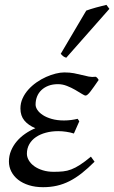

<svg xmlns="http://www.w3.org/2000/svg" viewBox="-20 -758 475 798"><path d="M390.1 -425.8Q368.2 -393.6 355.5 -377.2Q342.8 -360.8 335.9 -360.8Q331.1 -360.8 319.6 -368.2Q308.1 -375.5 292.5 -384.5Q276.9 -393.6 258.3 -400.9Q239.7 -408.2 221.2 -408.2Q198.7 -408.2 181.4 -401.6Q164.1 -395 152.1 -383.5Q140.1 -372.1 134 -356.7Q127.9 -341.3 127.9 -323.2Q127.9 -312.5 135.5 -301Q143.1 -289.6 158 -279.8Q172.9 -270 195.1 -263.7Q217.3 -257.3 246.1 -257.3Q261.7 -257.3 276.1 -259.3Q290.5 -261.2 302.7 -264.2L309.6 -253.9L287.1 -203.1Q272 -208 254.9 -210.4Q237.8 -212.9 222.2 -212.9Q194.3 -212.9 170.7 -206.5Q147 -200.2 129.4 -188.2Q111.8 -176.3 101.8 -158.7Q91.8 -141.1 91.8 -119.1Q91.8 -105 99.9 -91.3Q107.9 -77.6 122.6 -67.1Q137.2 -56.6 157.7 -50.3Q178.2 -43.9 203.1 -43.9Q225.1 -43.9 242.2 -45.7Q259.3 -47.4 276.4 -54Q293.5 -60.5 312.7 -73Q332 -85.4 357.9 -106.9L373 -85.9Q345.2 -58.1 319.8 -38.1Q294.4 -18.1 268.8 -5.1Q243.2 7.8 216.3 13.9Q189.5 20 159.2 20Q126.5 20 100.1 11.7Q73.7 3.4 55.4 -11Q37.1 -25.4 27.1 -44.9Q17.1 -64.5 17.1 -86.9Q17.1 -110.4 25.9 -131.6Q34.7 -152.8 49.6 -170.4Q64.5 -188 84.5 -201.9Q104.5 -215.8 127 -225.1Q97.7 -237.3 81.3 -257.1Q64.9 -276.9 64.9 -307.1Q64.9 -329.6 74 -349.4Q83 -369.1 97.9 -385.7Q112.8 -402.3 132.1 -415.8Q151.4 -429.2 171.6 -438.2Q191.9 -447.3 211.4 -452.1Q231 -457 247.1 -457Q270 -457 287.6 -453.6Q305.2 -450.2 320.3 -446.3Q335.4 -442.4 349.1 -439.7Q362.8 -437 377.9 -439Q382.3 -436.5 384.8 -433.6Q387.2 -430.7 390.1 -425.8ZM255.4 -518.1Q248 -520.5 243.9 -523.4Q239.7 -526.4 232.4 -534.2L338.4 -713.9Q346.2 -716.8 356.9 -720.2Q367.7 -723.6 379.2 -726.8Q390.6 -730 402.1 -732.7Q413.6 -735.4 422.4 -737.8L434.6 -721.2Z"/></svg>

Font: GentiumAlt
Style: Italic
Weight: 400
Italic angle: -7°
Designer: J. Victor Gaultney
Version: Version 1.02; 2005; OFL release